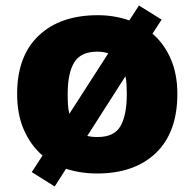

<svg xmlns="http://www.w3.org/2000/svg" viewBox="-20 -618 705 695"><path d="M622 -278Q622 -139 544.5 -64.5Q467 10 331 10Q272 10 219 -7L178 57L95 5L134 -55Q91 -92 66.5 -148Q42 -204 42 -278Q42 -415 120 -489Q198 -563 334 -563Q365 -563 394 -558Q423 -553 448 -544L483 -598L565 -547L532 -496Q574 -460 598 -405Q622 -350 622 -278ZM225 -278Q225 -257 226 -239.5Q227 -222 231 -206L372 -425Q354 -431 332 -431Q273 -431 249 -392.5Q225 -354 225 -278ZM439 -278Q439 -296 438 -312.5Q437 -329 434 -342L296 -126Q311 -122 333 -122Q394 -122 416.5 -162Q439 -202 439 -278Z"/></svg>

Font: Noto Kufi Arabic Black
Style: Regular
Weight: 900
Designer: Monotype Design Team, David Williams, Khaled Hosny
Foundry: Google LLC
Version: Version 2.109; ttfautohint (v1.8.4.7-5d5b)